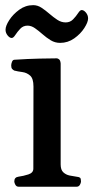

<svg xmlns="http://www.w3.org/2000/svg" viewBox="-20 -708 354 728"><path d="M50.8 0Q42.5 0 38.3 -7.3Q34.2 -14.6 34.2 -20Q34.2 -36.1 50.3 -38.1Q68.4 -40.5 87.4 -46.6Q106.4 -52.7 106.4 -68.4L106.9 -379.9Q106.9 -410.2 94.2 -421.4Q81.5 -432.6 64.5 -434.8Q47.4 -437 34.2 -440.4Q29.3 -442.9 25.9 -446.8Q22.5 -450.7 22.5 -460Q22.5 -465.8 25.4 -473.4Q28.3 -481 34.2 -481.4Q86.9 -484.9 129.6 -485.8Q172.4 -486.8 195.3 -486.8Q199.2 -486.8 204.1 -482.9Q209 -479 210 -467.3V-84.5Q210 -64 220 -54.7Q230 -45.4 243.9 -42.5Q257.8 -39.6 269.5 -38.1Q279.8 -37.1 283.4 -34.2Q287.1 -31.2 287.1 -20Q287.1 -14.6 283 -7.3Q278.8 0 270.5 0ZM208 -545.4Q188.5 -545.4 172.1 -555.4Q155.8 -565.4 141.1 -578.4Q126.5 -591.3 112.5 -601.1Q98.6 -610.8 84.5 -610.8Q67.9 -610.8 56.9 -599.1Q45.9 -587.4 38.3 -575.7Q30.8 -564 24.4 -564Q16.6 -564 8.8 -573.7Q1 -583.5 1 -595.2Q1 -609.9 15.1 -631.8Q29.3 -653.8 53 -671.1Q76.7 -688.5 106 -688.5Q122.6 -688.5 137.7 -678.5Q152.8 -668.5 167.7 -655.5Q182.6 -642.6 197.5 -632.8Q212.4 -623 229 -623Q246.1 -623 257.3 -634.8Q268.6 -646.5 276.1 -658.2Q283.7 -669.9 289.6 -669.9Q297.9 -669.9 305.9 -660.2Q314 -650.4 314 -638.2Q314 -624 299.8 -601.8Q285.6 -579.6 261.5 -562.5Q237.3 -545.4 208 -545.4Z"/></svg>

Font: Gelasio Medium
Style: Regular
Weight: 500
Designer: Eben Sorkin
Foundry: Eben Sorkin
Version: Version 1.008